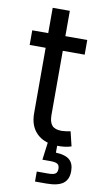

<svg xmlns="http://www.w3.org/2000/svg" viewBox="-97 -721 521 970"><g transform="rotate(10 163.5 -236.0)"><path d="M292 -545.9V-470.7H9.8V-545.9ZM91.8 -675.8H179.7V-141.6Q179.7 -105 194.6 -88.1Q209.5 -71.3 244.1 -71.3Q252.4 -71.3 265.4 -73.2Q278.3 -75.2 289.1 -77.1L307.1 -2.9Q293.5 2 276.1 4.4Q258.8 6.8 241.7 6.8Q170.9 6.8 131.3 -30.5Q91.8 -67.9 91.8 -134.8ZM156.2 204.1V152.8H213.9Q240.7 152.8 251.2 145.8Q261.7 138.7 261.7 120.6Q261.7 102.5 251.2 95.7Q240.7 88.9 213.9 88.9H173.8L188.5 -23.4H234.9V0V42Q282.7 43.9 304.9 62.7Q327.1 81.5 327.1 121.1Q327.1 164.1 300 184.1Q272.9 204.1 214.4 204.1Z"/></g></svg>

Font: Adwaita Sans
Style: Regular
Weight: 400
Designer: Rasmus Andersson
Foundry: rsms
Version: Version 4.001;git-9221beed3